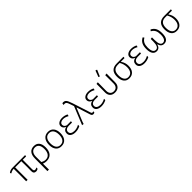

<svg xmlns="http://www.w3.org/2000/svg" viewBox="456 -2525 4534 4534"><g transform="rotate(-45 2722.5 -258.5)"><path d="M132 0 134 -195 133 -416Q74 -416 20 -381L14 -383L2 -405L3 -412Q55 -455 129 -455H549L552 -450L547 -416H435L433 -99Q433 -41 474 -41Q497 -41 530 -57L537 -52L530 -16Q495 2 471 4Q426 4 406 -18Q386 -40 386 -87L388 -215L386 -416H181V0Z M657 185 659 -231Q659 -343 707.5 -402Q756 -461 847 -461Q934 -461 980 -404.5Q1026 -348 1026 -241Q1026 -121 971 -57.5Q916 6 811 6Q758 6 707 -14L708 185ZM706 -242 707 -68Q766 -33 820 -33Q896 -33 936.5 -85.5Q977 -138 977 -237Q977 -326 942.5 -372.5Q908 -419 843 -419Q778 -419 742 -373.5Q706 -328 706 -242Z M1320 -462Q1410 -462 1460 -401.5Q1510 -341 1510 -233Q1510 -120 1457.5 -57Q1405 6 1311 6Q1221 6 1171 -54.5Q1121 -115 1121 -222Q1121 -335 1173.5 -398.5Q1226 -462 1320 -462ZM1318 -423Q1247 -423 1208 -372.5Q1169 -322 1169 -228Q1169 -133 1206.5 -82.5Q1244 -32 1313 -32Q1384 -32 1423 -82.5Q1462 -133 1462 -227Q1462 -321 1424.5 -372Q1387 -423 1318 -423Z M1779 7Q1701 7 1654 -26Q1607 -59 1607 -120Q1607 -216 1709 -240Q1627 -272 1627 -345Q1627 -398 1672.5 -429.5Q1718 -461 1788 -461Q1871 -461 1941 -424L1930 -383L1925 -381Q1856 -422 1785 -422Q1737 -422 1706 -400Q1675 -378 1675 -340Q1675 -278 1749 -255L1879 -256L1883 -251L1879 -215H1769Q1715 -215 1684.5 -190.5Q1654 -166 1654 -126Q1654 -81 1689.5 -57.5Q1725 -34 1784 -34Q1862 -34 1937 -76L1943 -73L1940 -33Q1863 7 1779 7Z M2049 3 2003 -3 2187 -455 2170 -507Q2138 -609 2114.5 -634.5Q2091 -660 2034 -650L2031 -655L2040 -699Q2106 -710 2140 -675.5Q2174 -641 2212 -522L2358 -69Q2365 -47 2378 -42Q2391 -37 2418 -46L2424 -42L2417 -6Q2391 4 2374 3Q2352 2 2338.5 -10Q2325 -22 2316 -50L2209 -388H2203L2066 -51Z M2647 7Q2569 7 2522 -26Q2475 -59 2475 -120Q2475 -216 2577 -240Q2495 -272 2495 -345Q2495 -398 2540.5 -429.5Q2586 -461 2656 -461Q2739 -461 2809 -424L2798 -383L2793 -381Q2724 -422 2653 -422Q2605 -422 2574 -400Q2543 -378 2543 -340Q2543 -278 2617 -255L2747 -256L2751 -251L2747 -215H2637Q2583 -215 2552.5 -190.5Q2522 -166 2522 -126Q2522 -81 2557.5 -57.5Q2593 -34 2652 -34Q2730 -34 2805 -76L2811 -73L2808 -33Q2731 7 2647 7Z M3138 -690 3145 -693 3177 -681 3179 -673Q3166 -643 3143 -590.5Q3120 -538 3114 -523L3107 -521L3079 -533Q3110 -607 3138 -690ZM3101 4Q3019 4 2974.5 -43Q2930 -90 2932 -172L2933 -233V-451L2982 -457L2979 -177Q2978 -112 3010.5 -74.5Q3043 -37 3102 -37Q3161 -37 3193 -74Q3225 -111 3225 -177L3224 -451L3274 -457L3271 -172Q3273 -91 3227.5 -43.5Q3182 4 3101 4Z M3577 6Q3489 6 3441.5 -55Q3394 -116 3394 -228Q3394 -455 3613 -455H3833L3837 -450L3832 -415H3712L3711 -410Q3771 -324 3771 -223Q3771 -114 3720 -54Q3669 6 3577 6ZM3579 -32Q3648 -32 3686 -81.5Q3724 -131 3724 -221Q3724 -322 3670 -415H3608Q3442 -415 3442 -229Q3442 -134 3478 -83Q3514 -32 3579 -32Z M4083 7Q4005 7 3958 -26Q3911 -59 3911 -120Q3911 -216 4013 -240Q3931 -272 3931 -345Q3931 -398 3976.5 -429.5Q4022 -461 4092 -461Q4175 -461 4245 -424L4234 -383L4229 -381Q4160 -422 4089 -422Q4041 -422 4010 -400Q3979 -378 3979 -340Q3979 -278 4053 -255L4183 -256L4187 -251L4183 -215H4073Q4019 -215 3988.5 -190.5Q3958 -166 3958 -126Q3958 -81 3993.5 -57.5Q4029 -34 4088 -34Q4166 -34 4241 -76L4247 -73L4244 -33Q4167 7 4083 7Z M4487 11Q4418 11 4382 -43.5Q4346 -98 4346 -203Q4346 -298 4377 -359Q4408 -420 4479 -458L4503 -431L4502 -422Q4444 -388 4419 -336.5Q4394 -285 4394 -205Q4394 -27 4494 -27Q4589 -27 4589 -213V-296L4633 -302L4636 -300V-214Q4636 -27 4729 -27Q4778 -27 4804 -72.5Q4830 -118 4830 -205Q4830 -287 4805 -338Q4780 -389 4721 -422L4720 -431L4745 -458Q4818 -421 4848 -360Q4878 -299 4878 -203Q4878 11 4735 11Q4638 11 4610 -102Q4581 11 4487 11Z M5161 6Q5073 6 5025.5 -55Q4978 -116 4978 -228Q4978 -455 5197 -455H5417L5421 -450L5416 -415H5296L5295 -410Q5355 -324 5355 -223Q5355 -114 5304 -54Q5253 6 5161 6ZM5163 -32Q5232 -32 5270 -81.5Q5308 -131 5308 -221Q5308 -322 5254 -415H5192Q5026 -415 5026 -229Q5026 -134 5062 -83Q5098 -32 5163 -32Z"/></g></svg>

Font: Alegreya Sans Light
Style: Regular
Weight: 300
Designer: Juan Pablo del Peral
Foundry: Huerta Tipografica
Version: Version 2.007